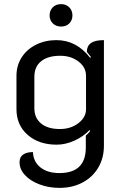

<svg xmlns="http://www.w3.org/2000/svg" viewBox="-20 -704 595 933"><path d="M75 85Q75 59 92.5 47Q110 35 140 35Q142 82 176.5 109.5Q211 137 269 137Q397 137 397 13V-45Q411 -57 418 -67L415 -72Q386 -41 342.5 -21Q299 -1 255 -1Q169 -1 114.5 -48.5Q60 -96 60 -174V-335Q60 -386 85.5 -425.5Q111 -465 155.5 -487Q200 -509 254 -509Q352 -509 418 -423L422 -427L402 -452Q402 -480 421.5 -494.5Q441 -509 485 -509V4Q485 64 457.5 110.5Q430 157 381 183Q332 209 269 209Q217 209 172 192Q127 175 101 146.5Q75 118 75 85ZM398 -173V-336Q398 -377 361.5 -405Q325 -433 273 -433Q213 -433 180 -406.5Q147 -380 147 -331V-178Q147 -131 179.5 -104Q212 -77 271 -77Q324 -77 361 -105.5Q398 -134 398 -173ZM221 -629Q221 -653 236.5 -668.5Q252 -684 277 -684Q301 -684 316.5 -668.5Q332 -653 332 -629Q332 -606 317 -590.5Q302 -575 277 -575Q252 -575 236.5 -590.5Q221 -606 221 -629Z"/></svg>

Font: K2D
Style: Regular
Weight: 400
Version: Version 1.000; ttfautohint (v1.6)